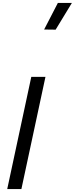

<svg xmlns="http://www.w3.org/2000/svg" viewBox="-20 -1281 507 1301"><path d="M125 0H29L192 -760H288ZM467 -1261 357 -1080 279 -1081 372 -1261Z"/></svg>

Font: Be Vietnam Pro Variable Thin
Style: Italic
Weight: 100
Italic angle: -12°
Designer: Lam Bao, Tony Le, Vietanh Nguyen
Foundry: Yellow Type Foundry
Version: Version 1.002